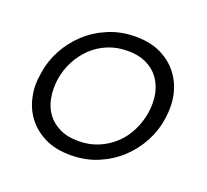

<svg xmlns="http://www.w3.org/2000/svg" viewBox="-102 -670 873 810"><g transform="rotate(20 334.5 -265.0)"><path d="M288 17Q220 17 172 -7Q124 -31 94.5 -70Q65 -109 55 -158Q49 -185 49 -213Q49 -235 53 -258L55 -272Q63 -323 89.5 -372.5Q116 -422 158 -461Q200 -500 256 -523.5Q312 -547 378 -547Q444 -547 492 -523.5Q540 -500 569.5 -461Q599 -422 610 -373Q616 -344 616 -315Q616 -293 613 -272L611 -258Q603 -207 577 -158Q551 -109 509.5 -70Q468 -31 412 -7Q356 17 288 17ZM299 -50Q348 -50 388.5 -67Q429 -84 460 -113Q491 -142 510.5 -181.5Q530 -221 537 -265Q540 -286 540 -306Q540 -328 536 -349Q528 -388 506.5 -417Q485 -446 450 -462.5Q415 -479 367 -479Q319 -479 278.5 -462.5Q238 -446 207.5 -417Q177 -388 156.5 -349Q136 -310 129 -265Q126 -244 126 -225Q126 -203 130 -182Q137 -142 158.5 -113Q180 -84 215 -67Q250 -50 299 -50Z"/></g></svg>

Font: Sora Light
Style: Italic
Weight: 300
Designer: Jonathan Barnbrook, Juli√°n Moncada
Version: Version 1.000